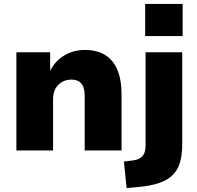

<svg xmlns="http://www.w3.org/2000/svg" viewBox="-20 -771 1011 984"><path d="M64 0V-503H237V-410H238Q264 -460 310.5 -487.5Q357 -515 415 -515Q476 -515 517.5 -490Q559 -465 581 -414.5Q603 -364 603 -284V0H414V-278Q414 -308 406.5 -326.5Q399 -345 384 -354Q369 -363 345 -363Q319 -363 298 -351Q277 -339 264.5 -317Q252 -295 252 -265V0ZM724 -586V-751H916V-586ZM629 193 615 57 663 51Q694 47 710 29.5Q726 12 726 -24V-503H914V-34Q914 19 903.5 58Q893 97 867 124Q841 151 796.5 166.5Q752 182 683 188Z"/></svg>

Font: Nunito Sans 8pt Black
Style: Regular
Weight: 900
Version: Version 3.101;gftools[0.9.27]